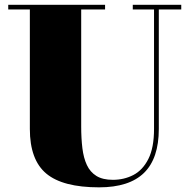

<svg xmlns="http://www.w3.org/2000/svg" viewBox="-20 -770 794 804"><path d="M739 -750V-730.5H645V-230Q645 -106.5 583 -46Q521 14.5 395 14.5Q243 14.5 174 -43Q105 -100.5 105 -230V-730.5H14.5V-750H420V-730.5H320V-240Q320 -190.5 325 -149.5Q330 -108.5 343.8 -79Q357.5 -49.5 383.8 -33.2Q410 -17 452.5 -17Q499.5 -17 538.5 -37.2Q577.5 -57.5 601.2 -104.2Q625 -151 625 -230V-730.5H536V-750Z"/></svg>

Font: Bodoni Moda 11pt Black
Style: Regular
Weight: 900
Designer: Owen Earl
Foundry: indestructible type
Version: Version 2.004